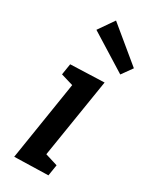

<svg xmlns="http://www.w3.org/2000/svg" viewBox="-213 -886 767 947"><g transform="rotate(30 171.0 -412.5)"><path d="M60 -529 252 -536 180 -86 251 -64 241 -1 49 4 120 -445 50 -466ZM87 -741 148 -829 342 -669 299 -609Z"/></g></svg>

Font: Bitter Pro SemiBold
Style: Italic
Weight: 600
Italic angle: -9°
Designer: Sol Matas, and Bitter project Authors
Foundry: Sol Matas
Version: Version 1.010